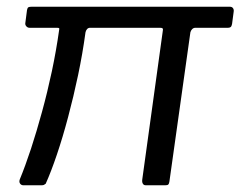

<svg xmlns="http://www.w3.org/2000/svg" viewBox="-20 -550 714 570"><path d="M559.9 -467.5Q554.4 -467.5 550.4 -463.4Q546.5 -459.3 545.2 -454L482.9 -10.8Q481.9 -4.4 479.6 -2.2Q477.3 0 471.2 0H412.6Q406.8 0 404.1 -4.6Q401.3 -9.2 402.3 -17L463.5 -459.8Q464.5 -464 462.7 -465.8Q461 -467.5 455.2 -467.5H247.1Q242.1 -467.5 238.6 -463.7Q235 -459.8 233.8 -454Q225.4 -391.7 211.9 -327.3Q198.3 -262.8 182.2 -202.5Q166.2 -142.1 148.9 -91.1Q131.7 -40.2 115.7 -4.6Q112.4 -2.2 110.3 -1.1Q108.2 0 103.6 0H49Q43.4 0 39.8 -4.7Q36.1 -9.5 38.6 -17.1Q55.3 -57.6 72.1 -108.6Q88.8 -159.7 104.7 -217.9Q120.7 -276.1 133.9 -338Q147 -399.9 155.7 -462Q156.7 -465.1 155.4 -466.3Q154.2 -467.5 149.2 -467.5H67.8Q62.1 -467.5 58.2 -471.9Q54.2 -476.2 55.2 -481.9L60.2 -520.3Q61.5 -527 64.4 -528.5Q67.3 -530 74 -530H662.3Q669 -530 671.9 -525.5Q674.9 -521 673.6 -514.3L668.9 -478.7Q667.6 -471.8 664.6 -469.6Q661.5 -467.5 657.1 -467.5Z"/></svg>

Font: Libre Franklin Thin
Style: Italic
Weight: 100
Italic angle: -8°
Designer: Pablo Impallari, Rodrigo Fuenzalida, Nhung Nguyen
Foundry: Impallari Type
Version: Version 3.000